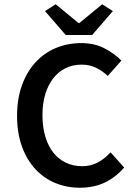

<svg xmlns="http://www.w3.org/2000/svg" viewBox="-20 -868 640 900"><path d="M354 12Q293 12 239.5 -10Q186 -32 146 -75Q106 -118 83 -181Q60 -244 60 -325Q60 -405 83 -468.5Q106 -532 146.5 -576Q187 -620 242 -643Q297 -666 362 -666Q423 -666 470.5 -641Q518 -616 549 -584L485 -512Q460 -536 430 -550.5Q400 -565 362 -565Q321 -565 287.5 -548.5Q254 -532 230 -501.5Q206 -471 192.5 -427Q179 -383 179 -328Q179 -272 192.5 -227.5Q206 -183 230 -152.5Q254 -122 288.5 -105.5Q323 -89 365 -89Q405 -89 437.5 -106Q470 -123 498 -154L562 -83Q523 -37 471.5 -12.5Q420 12 354 12ZM288 -704 191 -816 241 -848 348 -760H352L459 -848L509 -816L412 -704Z"/></svg>

Font: Source Code Pro Semibold
Style: Regular
Weight: 600
Monospace: yes
Designer: Paul D. Hunt, Teo Tuominen
Foundry: Adobe Systems Incorporated
Version: Version 2.030;PS 1.000;hotconv 16.6.51;makeotf.lib2.5.65220